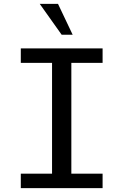

<svg xmlns="http://www.w3.org/2000/svg" viewBox="-20 -976 640 996"><path d="M356.9 -795.9H299.8L186 -956.1H280.8ZM350.1 -75.2H512.2V0H87.9V-75.2H250V-649.9H87.9V-725.1H512.2V-649.9H350.1Z"/></svg>

Font: Aurulent Sans Mono
Style: Regular
Weight: 400
Monospace: yes
Version: Version 2007.05.04